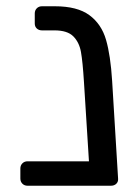

<svg xmlns="http://www.w3.org/2000/svg" viewBox="-20 -593 446 613"><path d="M334 0H68Q58 0 51.5 -6.5Q45 -13 45 -23V-55Q45 -65 51.5 -71.5Q58 -78 68 -78H264L248 -332Q244 -396 238.5 -427Q233 -458 214 -477Q195 -496 154 -496H114Q104 -496 97.5 -502Q91 -508 91 -518V-550Q91 -560 97.5 -566.5Q104 -573 114 -573H155Q227 -573 265.5 -544.5Q304 -516 318.5 -466Q333 -416 338 -335L357 -23Q358 -13 351.5 -6.5Q345 0 334 0Z"/></svg>

Font: Hezaedrus
Style: Regular
Weight: 400
Designer: Hubert & Fischer
Foundry: Hubert & Fischer
Version: Version 1.10;September 3, 2019;FontCreator 11.5.0.2425 64-bi